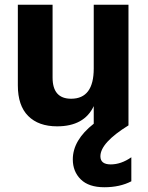

<svg xmlns="http://www.w3.org/2000/svg" viewBox="-20 -527 620 807"><path d="M532 235Q484 260 418.5 260Q353 260 319.5 227Q286 194 286 143Q286 62 374 -7V-81Q334 4 220 4Q142 4 98.5 -39.5Q55 -83 55 -168V-507H201V-201Q201 -112 279 -112Q374 -112 374 -239V-507H520V0Q402 73 402 130Q402 164 445.5 164Q489 164 532 134Z"/></svg>

Font: Hind Colombo
Style: Bold
Weight: 700
Designer: Jyotish Sonowal, Aditi Pimprikar
Foundry: Indian Type Foundry
Version: Version 1.000;PS 1.0;hotconv 1.0.86;makeotf.lib2.5.63406; tt